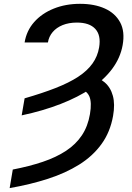

<svg xmlns="http://www.w3.org/2000/svg" viewBox="-20 -757 681 990"><path d="M91.8 -162.1 106.9 -250Q198.2 -276.4 266.8 -303.2Q335.4 -330.1 382.6 -360.8Q429.7 -391.6 456.5 -429Q483.4 -466.3 491.2 -513.2Q501.5 -575.2 471.4 -607.9Q441.4 -640.6 376.5 -640.6Q335 -640.6 303 -627.7Q271 -614.7 251.5 -591.6Q231.9 -568.4 227.1 -538.1H106.9Q116.7 -598.6 156.2 -643.3Q195.8 -688 257.1 -712.6Q318.4 -737.3 392.6 -737.3Q466.8 -737.3 520.5 -713.1Q574.2 -689 599.6 -641.6Q625 -594.2 612.3 -523.9Q600.6 -459 559.3 -403.1Q518.1 -347.2 450.4 -301.5Q382.8 -255.9 292.2 -220.7Q201.7 -185.5 91.8 -162.1ZM386.2 -301.8 441.4 -369.1Q488.8 -358.9 519.5 -332.5Q550.3 -306.2 562 -262.9Q573.7 -219.7 563 -159.2Q548.3 -76.2 503.4 -14.2Q458.5 47.9 388.2 91.8Q317.9 135.7 227.1 165Q136.2 194.3 29.8 212.9L45.9 117.2Q131.8 100.6 200.7 77.4Q269.5 54.2 320.3 20.8Q371.1 -12.7 402.1 -59.1Q433.1 -105.5 443.8 -168.5Q454.1 -229 440.7 -260Q427.2 -291 386.2 -301.8Z"/></svg>

Font: Inter 16pt Medium
Style: Italic
Weight: 500
Italic angle: -9.3988°
Version: Version 4.001;git-66647c0bb